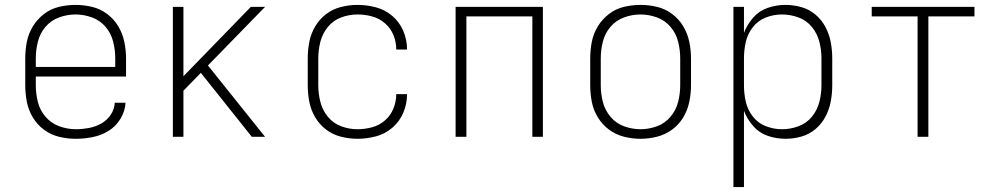

<svg xmlns="http://www.w3.org/2000/svg" viewBox="-20 -558 4072 783"><path d="M290 8Q324 8 358.5 1Q393 -6 423 -24.5Q453 -43 471.5 -74Q490 -105 492 -139H448Q447 -113 431.5 -90Q416 -67 392.5 -54Q369 -41 342.5 -36Q316 -31 290 -31Q255 -31 222 -43Q189 -55 166 -81.5Q143 -108 134.5 -142Q126 -176 126 -210V-246H494V-320Q494 -354 487 -387.5Q480 -421 462.5 -450.5Q445 -480 417 -501Q389 -522 355.5 -530Q322 -538 288 -538Q254 -538 220.5 -530Q187 -522 159.5 -501Q132 -480 114 -450.5Q96 -421 89.5 -387.5Q83 -354 83 -320V-210Q83 -176 89.5 -142.5Q96 -109 114 -79Q132 -49 160 -28.5Q188 -8 221.5 0Q255 8 290 8ZM126 -285V-320Q126 -354 134.5 -388Q143 -422 165.5 -448.5Q188 -475 221 -487Q254 -499 288 -499Q322 -499 355 -487Q388 -475 410.5 -448.5Q433 -422 441.5 -388Q450 -354 450 -320V-285Z M685 0H728V-188L799 -261L1007 0H1061L828 -291L1061 -530H1003L728 -247V-530H685Z M1438 8Q1476 8 1513.5 -2Q1551 -12 1580.5 -37.5Q1610 -63 1625 -99Q1640 -135 1640 -174H1596Q1596 -144 1584.5 -115.5Q1573 -87 1550 -67Q1527 -47 1497.5 -39Q1468 -31 1438 -31Q1404 -31 1371.5 -43Q1339 -55 1317 -82Q1295 -109 1286.5 -142.5Q1278 -176 1278 -210V-320Q1278 -354 1286.5 -387.5Q1295 -421 1317 -448Q1339 -475 1371.5 -487Q1404 -499 1438 -499Q1468 -499 1497.5 -491Q1527 -483 1550 -463Q1573 -443 1584.5 -415Q1596 -387 1596 -356H1640Q1640 -395 1625 -431Q1610 -467 1580.5 -492.5Q1551 -518 1513.5 -528Q1476 -538 1438 -538Q1404 -538 1370.5 -529.5Q1337 -521 1310 -500.5Q1283 -480 1265.5 -450.5Q1248 -421 1241.5 -387.5Q1235 -354 1235 -320V-210Q1235 -176 1241.5 -142.5Q1248 -109 1265.5 -79.5Q1283 -50 1310 -29.5Q1337 -9 1370.5 -0.5Q1404 8 1438 8Z M1838 0H1882V-491H2151V0H2194V-530H1838Z M2592 8Q2626 8 2659.5 -0.5Q2693 -9 2721 -29.5Q2749 -50 2766.5 -79.5Q2784 -109 2791 -142.5Q2798 -176 2798 -210V-320Q2798 -354 2791 -387.5Q2784 -421 2766.5 -450.5Q2749 -480 2721 -501Q2693 -522 2659.5 -530Q2626 -538 2592 -538Q2558 -538 2524.5 -530Q2491 -522 2463.5 -501Q2436 -480 2418 -450.5Q2400 -421 2393.5 -387.5Q2387 -354 2387 -320V-210Q2387 -176 2393.5 -142.5Q2400 -109 2418 -79.5Q2436 -50 2463.5 -29.5Q2491 -9 2524.5 -0.5Q2558 8 2592 8ZM2592 -31Q2558 -31 2525 -43Q2492 -55 2469.5 -82Q2447 -109 2438.5 -142.5Q2430 -176 2430 -210V-320Q2430 -354 2438.5 -388Q2447 -422 2469.5 -448.5Q2492 -475 2525 -487Q2558 -499 2592 -499Q2626 -499 2659 -487Q2692 -475 2714.5 -448.5Q2737 -422 2745.5 -388Q2754 -354 2754 -320V-210Q2754 -176 2745.5 -142.5Q2737 -109 2714.5 -82Q2692 -55 2659 -43Q2626 -31 2592 -31Z M2971 205H3014V-106Q3027 -72 3051.5 -44Q3076 -16 3111 -4Q3146 8 3183 8Q3216 8 3248 -1Q3280 -10 3305.5 -31.5Q3331 -53 3346.5 -82.5Q3362 -112 3368 -144.5Q3374 -177 3374 -210V-320Q3374 -353 3368 -385.5Q3362 -418 3346.5 -447.5Q3331 -477 3305.5 -498.5Q3280 -520 3248 -529Q3216 -538 3183 -538Q3146 -538 3111 -526Q3076 -514 3051.5 -486Q3027 -458 3014 -424V-530H2971ZM3169 -31Q3135 -31 3103 -43.5Q3071 -56 3050 -83Q3029 -110 3021.5 -143Q3014 -176 3014 -210V-320Q3014 -354 3021.5 -387Q3029 -420 3050 -447Q3071 -474 3103 -486.5Q3135 -499 3169 -499Q3203 -499 3236 -487Q3269 -475 3291 -448Q3313 -421 3321.5 -387.5Q3330 -354 3330 -320V-210Q3330 -176 3321.5 -142.5Q3313 -109 3291 -82Q3269 -55 3236 -43Q3203 -31 3169 -31Z M3722 0H3766V-491H3954V-530H3535V-491H3722Z"/></svg>

Font: Iosevka Sparkle Extralight
Style: Regular
Weight: 200
Designer: Belleve Invis
Foundry: Belleve Invis
Version: Version 4.5.0; ttfautohint (v1.8.3)